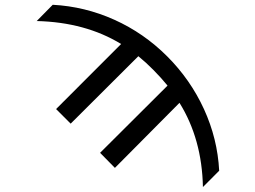

<svg xmlns="http://www.w3.org/2000/svg" viewBox="-20 -541 1040 784"><path d="M875 156.2 808.6 222.7Q804.7 26.4 712.9 -121.1L449.2 144.5L388.7 83L664.1 -191.4Q638.7 -222.7 607.4 -254.4Q576.2 -286.1 544.9 -311.5L268.6 -36.1L209 -95.7L474.6 -361.3Q329.1 -450.2 129.9 -455.1L195.3 -521.5Q326.2 -514.6 446.8 -460.4Q567.4 -406.2 662.6 -311Q757.8 -215.8 813 -95.2Q868.2 25.4 875 156.2Z"/></svg>

Font: GenEi Gothic M Regular
Style: Regular
Weight: 400
Designer: o_tamon (Modified); [Source Han Sans]
Ryoko NISHIZUKA  (kana & ideographs); Paul D. Hunt (Latin, Greek & Cyrillic); Wenl
Version: Version 1.1a;Original Version 1.004